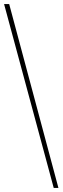

<svg xmlns="http://www.w3.org/2000/svg" viewBox="-20 -820 306 940"><path d="M266 100H243L0 -800H25Z"/></svg>

Font: Albert Sans Thin
Style: Regular
Weight: 250
Designer: Andreas Rasmussen
Foundry: a.Foundry
Version: Version 1.025